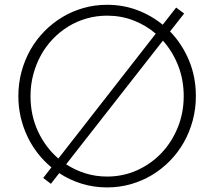

<svg xmlns="http://www.w3.org/2000/svg" viewBox="-20 -784 913 818"><path d="M704.5 -650Q755.9 -596.8 785.2 -526.6Q814.5 -456.4 814.5 -374.5Q814.5 -320.5 801.1 -270.7Q787.7 -220.9 763.2 -177.5Q738.6 -134.1 704.1 -98.9Q669.5 -63.6 627.7 -38.4Q585.9 -13.2 537.3 0.7Q488.6 14.5 436.4 14.5Q379.5 14.5 328 -1.4Q276.4 -17.3 232.3 -46.4L196.8 -0.9L164.1 -25.9L199.1 -70.9Q166.8 -97.7 140.9 -130.9Q115 -164.1 96.6 -203Q78.2 -241.8 68.2 -285Q58.2 -328.2 58.2 -374.5Q58.2 -428.6 71.6 -478.4Q85 -528.2 109.5 -571.6Q134.1 -615 168.6 -650.2Q203.2 -685.5 245 -710.7Q286.8 -735.9 335.2 -749.8Q383.6 -763.6 436.4 -763.6Q504.1 -763.6 564.3 -741.1Q624.5 -718.6 673.2 -678.6L730.5 -751.8L764.5 -726.4ZM643.6 -640.5Q601.4 -676.8 548.6 -697Q495.9 -717.3 436.4 -717.3Q390.9 -717.3 348.9 -705.2Q306.8 -693.2 270.7 -670.9Q234.5 -648.6 204.8 -617.5Q175 -586.4 154.1 -548.2Q133.2 -510 121.6 -466.1Q110 -422.3 110 -374.5Q110 -293.2 141.8 -224.5Q173.6 -155.9 228.6 -108.6ZM436.4 -31.8Q504.5 -31.8 564.1 -58.6Q623.6 -85.5 667.7 -131.8Q711.8 -178.2 737.3 -240.7Q762.7 -303.2 762.7 -374.5Q762.7 -444.1 739.1 -504.3Q715.5 -564.5 674.1 -610.9L261.8 -84.1Q300 -59.1 343.9 -45.5Q387.7 -31.8 436.4 -31.8Z"/></svg>

Font: Spartan Light
Style: Regular
Weight: 300
Designer: Matt Bailey, Mirko Velimirovic
Foundry: Matt Bailey
Version: Version 1.005